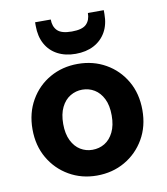

<svg xmlns="http://www.w3.org/2000/svg" viewBox="-83 -799 764 881"><g transform="rotate(-10 299.0 -359.0)"><path d="M298 12Q227 12 169 -21.5Q111 -55 77 -113.5Q43 -172 43 -248Q43 -324 77 -383Q111 -442 169 -475Q227 -508 299 -508Q371 -508 429 -475Q487 -442 521 -383.5Q555 -325 555 -248Q555 -172 521 -113.5Q487 -55 429 -21.5Q371 12 298 12ZM298 -108Q330 -108 355.5 -123.5Q381 -139 396.5 -170.5Q412 -202 412 -248Q412 -295 396.5 -326Q381 -357 355.5 -372.5Q330 -388 299 -388Q269 -388 243 -372.5Q217 -357 201.5 -325.5Q186 -294 186 -248Q186 -202 201.5 -170.5Q217 -139 242.5 -123.5Q268 -108 298 -108ZM299 -555Q251 -555 215 -574Q179 -593 159.5 -628.5Q140 -664 140 -713V-730H213Q213 -697 232 -678Q251 -659 299 -659Q348 -659 367 -678Q386 -697 386 -730H460V-712Q460 -663 440 -628Q420 -593 384 -574Q348 -555 299 -555Z"/></g></svg>

Font: DM Sans 28pt ExtraBold
Style: Regular
Weight: 800
Version: Version 4.004;gftools[0.9.30]